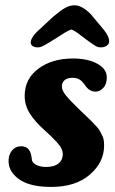

<svg xmlns="http://www.w3.org/2000/svg" viewBox="-20 -696 438 733"><path d="M195.3 -550.8Q147.5 -520.5 136.2 -517.1Q130.4 -515.1 124.5 -515.1Q111.3 -515.1 103.8 -520.8Q96.2 -526.4 97.2 -536.1Q99.6 -553.2 120.1 -573.7L183.1 -632.3Q211.4 -656.2 229 -666Q246.6 -675.8 264.2 -675.8Q293.5 -675.8 326.7 -641.6L377 -581.5Q398.4 -554.2 396.5 -536.1Q395.5 -526.4 386.5 -520.8Q377.4 -515.1 364.3 -515.1Q354 -515.1 344 -521Q334 -526.9 309.6 -544.9Q304.7 -548.8 301.8 -550.8Q297.4 -553.7 288.1 -561Q278.8 -568.4 274.9 -571Q271 -573.7 264.4 -577.6Q257.8 -581.5 252.4 -583.5Q246.6 -581.5 239.3 -577.9Q231.9 -574.2 227.1 -571Q222.2 -567.9 211.7 -561.3Q201.2 -554.7 195.3 -550.8ZM100.1 -98.1Q100.6 -96.7 101.1 -91.3Q101.6 -85.9 102.5 -83Q105 -72.8 120.1 -65.7Q135.3 -58.6 155.3 -58.6Q187.5 -58.6 203.6 -72.3Q219.7 -85.9 219.7 -106.4Q219.7 -117.2 214.8 -128.2Q210 -139.2 196.8 -153.3Q183.6 -167.5 177.2 -173.6Q170.9 -179.7 151.9 -197.3Q113.3 -231.4 93.8 -262.7Q74.2 -293.9 74.2 -330.1Q74.2 -395 126.5 -433.8Q178.7 -472.7 258.3 -472.7Q314.9 -472.7 351.3 -452.9Q387.7 -433.1 387.7 -400.9Q387.7 -374 374 -360.1Q360.4 -346.2 344.7 -346.2Q320.8 -346.2 304.7 -370.6Q293.5 -386.7 283 -392.8Q272.5 -398.9 256.8 -398.9Q237.3 -398.9 226.8 -390.1Q216.3 -381.3 216.3 -366.2Q216.3 -350.6 231.4 -331.8Q246.6 -313 287.6 -273.4Q293.5 -267.6 309.6 -252.4Q325.7 -237.3 330.3 -232.4Q335 -227.5 345.9 -215.8Q356.9 -204.1 360.1 -198Q363.3 -191.9 368.9 -181.4Q374.5 -170.9 376 -161.1Q377.4 -151.4 377.4 -139.6Q377.4 -76.7 323.2 -29.5Q269 17.6 175.8 17.6Q98.1 17.6 58.1 -8.3Q12.7 -37.6 12.7 -81.1Q12.7 -106 26.1 -121.8Q39.6 -137.7 61 -137.7Q94.2 -137.7 100.1 -98.1Z"/></svg>

Font: Cooper*
Style: Bold Italic
Weight: 700
Italic angle: -7°
Designer: Owen Earl
Foundry: indestructible type*
Version: Version 0.001